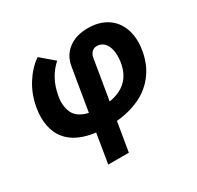

<svg xmlns="http://www.w3.org/2000/svg" viewBox="-160 -740 1163 1132"><g transform="rotate(-30 421.5 -174.5)"><path d="M268.1 204.5 301.1 5.3Q258.2 0 222.7 -11.9Q187.1 -23.8 161.2 -40.3Q135.3 -56.8 116.3 -78.5Q97.3 -100.1 85.9 -124.6Q74.6 -149.1 69.1 -177.4Q63.6 -205.6 63.7 -234.6Q63.9 -263.5 69.2 -295.1Q83.1 -379.3 125.5 -446.7Q168 -514.2 224.4 -552.6L313.6 -476.6Q235.8 -407 216.3 -295.1Q209.9 -262.8 212.7 -233.7Q215.6 -204.5 226.2 -181.5Q236.9 -158.4 261 -141.5Q285.2 -124.6 321.7 -116.5L369.7 -404.5Q381.4 -474.8 433.4 -513.7Q485.4 -552.6 565.3 -552.6Q640.6 -552.6 693.7 -518.5Q746.8 -484.4 769.2 -421.7Q791.5 -359 778.1 -277.7Q771 -234.7 755.5 -196.7Q740.1 -158.7 712.7 -123.6Q685.4 -88.4 648.1 -62Q610.8 -35.5 558.1 -17.2Q505.3 1.1 441.4 7.1L408.4 204.5ZM461.6 -113.6Q609 -137.1 632.8 -277.7Q643.8 -346.9 623.4 -390.8Q603 -434.7 556.8 -434.7Q537.3 -434.7 523.6 -420.5Q509.9 -406.2 506.4 -382.8Z"/></g></svg>

Font: Karasuma Gothic
Style: Bold Italic
Weight: 700
Italic angle: 9.39998°
Designer: Rasmus Andersson / Ryoko Nishizuka
Foundry: Genbu
Version: Version 1.00